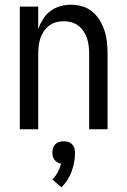

<svg xmlns="http://www.w3.org/2000/svg" viewBox="-20 -548 540 814"><path d="M64 0V-520H142V-425Q150 -447 162.5 -467Q175 -487 193.5 -501Q212 -515 235 -521.5Q258 -528 281 -528Q306 -528 329.5 -521Q353 -514 372 -498Q391 -482 403.5 -461Q416 -440 423.5 -416.5Q431 -393 433.5 -368.5Q436 -344 436 -320V0H358V-320Q358 -337 356 -353.5Q354 -370 349 -385.5Q344 -401 334.5 -415Q325 -429 312 -439Q299 -449 283 -453.5Q267 -458 250 -458Q233 -458 217 -453.5Q201 -449 188 -439Q175 -429 165.5 -415Q156 -401 151 -385.5Q146 -370 144 -353.5Q142 -337 142 -320V0ZM240 246 202 213Q216 199 225 181.5Q234 164 239 146Q231 145 223.5 140.5Q216 136 211 129.5Q206 123 204 115Q202 107 202 99Q202 89 205 79.5Q208 70 214.5 63.5Q221 57 230.5 54Q240 51 250 51Q260 51 269.5 54Q279 57 285.5 63.5Q292 70 295 79.5Q298 89 298 99Q298 119 294.5 139Q291 159 284 178Q277 197 266 214.5Q255 232 240 246Z"/></svg>

Font: Iosevka Term Curly
Style: Regular
Weight: 400
Designer: Belleve Invis
Foundry: Belleve Invis
Version: Version 32.3.0